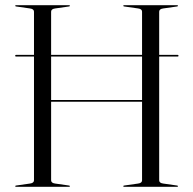

<svg xmlns="http://www.w3.org/2000/svg" viewBox="-20 -720 744 740"><path d="M177 -25Q177 -14.5 193 -12.5L245.5 -5Q249.5 -4.5 249.5 -2.5Q249.5 0 246 0H42Q38.5 0 38.5 -2.5Q38.5 -4.5 42.5 -5L95 -12.5Q111 -14.5 111 -25V-502H41.5Q38.5 -502 38.5 -505Q38.5 -508.5 41.5 -508.5H111V-675Q111 -685.5 95 -687.5L42.5 -695Q38.5 -695.5 38.5 -697.5Q38.5 -700 42 -700H246Q249.5 -700 249.5 -697.5Q249.5 -695.5 245.5 -695L193 -687.5Q177 -685.5 177 -675V-508.5H527.5V-675Q527.5 -685.5 512 -687.5L459 -695Q455 -695.5 455 -697.5Q455 -700 458.5 -700H662.5Q666 -700 666 -697.5Q666 -695.5 662 -695L609.5 -687.5Q593.5 -685.5 593.5 -675V-508.5H665Q668 -508.5 668 -505Q668 -502 665 -502H593.5V-25Q593.5 -14.5 609.5 -12.5L662 -5Q666 -4.5 666 -2.5Q666 0 662.5 0H458.5Q455 0 455 -2.5Q455 -4.5 459 -5L512 -12.5Q527.5 -14.5 527.5 -25V-328H177ZM177 -334.5H527.5V-502H177Z"/></svg>

Font: Fraunces 144pt S000 Light
Style: Regular
Weight: 300
Version: Version 1.000; ttfautohint (v1.8.3)